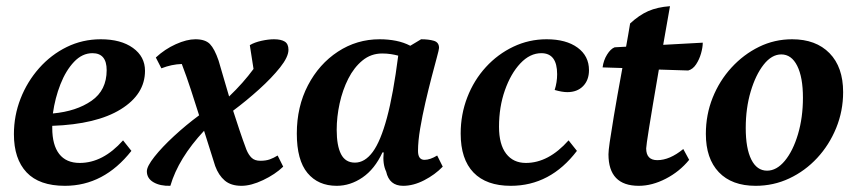

<svg xmlns="http://www.w3.org/2000/svg" viewBox="-20 -589 2771 621"><path d="M190 12Q107 12 66 -31.5Q25 -75 25 -155Q25 -215 46.5 -270Q68 -325 106.5 -368.5Q145 -412 196 -437Q247 -462 306 -462Q371 -462 410 -434Q449 -406 449 -360Q449 -284 370.5 -235.5Q292 -187 149 -182Q149 -179 149 -175Q149 -120 171.5 -91Q194 -62 238 -62Q313 -62 378 -135L405 -101Q316 12 190 12ZM279 -417Q246 -417 219.5 -389Q193 -361 175.5 -316.5Q158 -272 151 -222Q227 -229 276 -263Q325 -297 325 -362Q325 -417 279 -417Z M531 12Q498 13 476.5 0.5Q455 -12 455 -35Q455 -51 479.5 -82Q504 -113 543 -149Q582 -185 624 -216Q611 -257 597.5 -298.5Q584 -340 568 -382Q535 -381 502 -368L484 -403Q513 -430 548.5 -446Q584 -462 612 -462Q644 -462 659 -446.5Q674 -431 687 -393Q695 -366 703.5 -336.5Q712 -307 721 -277Q767 -321 800 -366L788 -443Q803 -452 825.5 -457Q848 -462 866 -462Q889 -462 901 -454.5Q913 -447 913 -428Q913 -405 886 -371Q859 -337 818 -300Q777 -263 734 -231Q744 -200 754.5 -168.5Q765 -137 777 -105Q784 -88 794 -78.5Q804 -69 822 -69Q840 -69 852.5 -73.5Q865 -78 878 -86L896 -50Q870 -25 831 -6.5Q792 12 761 12Q727 12 707 -5Q687 -22 676 -52Q667 -80 658 -109Q649 -138 640 -166Q557 -77 531 12Z M1069 12Q1009 12 974.5 -29.5Q940 -71 940 -157Q940 -244 976 -313Q1012 -382 1073 -422Q1134 -462 1208 -462Q1236 -462 1261 -457Q1286 -452 1307 -441L1342 -462Q1367 -462 1383.5 -457Q1400 -452 1400 -434Q1400 -429 1393 -403.5Q1386 -378 1376 -339.5Q1366 -301 1356 -258Q1346 -215 1339 -173.5Q1332 -132 1332 -101Q1332 -72 1353 -72Q1371 -72 1394 -86L1412 -50Q1387 -24 1352 -6Q1317 12 1284 12Q1239 12 1229 -34Q1217 -59 1221 -96H1217Q1192 -42 1152.5 -15Q1113 12 1069 12ZM1069 -169Q1069 -118 1083 -90.5Q1097 -63 1128 -63Q1160 -63 1185.5 -97.5Q1211 -132 1231.5 -208Q1252 -284 1268 -409Q1257 -412 1244 -414Q1231 -416 1216 -416Q1180 -416 1152.5 -393.5Q1125 -371 1106.5 -334.5Q1088 -298 1078.5 -254.5Q1069 -211 1069 -169Z M1632 12Q1553 12 1511.5 -31Q1470 -74 1470 -157Q1470 -219 1491.5 -274.5Q1513 -330 1551.5 -372Q1590 -414 1640.5 -438Q1691 -462 1748 -462Q1811 -462 1848 -435Q1885 -408 1885 -362Q1885 -330 1866 -310.5Q1847 -291 1815 -291Q1798 -291 1774 -298Q1782 -323 1782 -349Q1782 -417 1731 -417Q1694 -417 1663 -384Q1632 -351 1613 -297Q1594 -243 1594 -179Q1594 -122 1617 -92Q1640 -62 1681 -62Q1754 -62 1819 -135L1846 -101Q1760 12 1632 12Z M2046 12Q1948 12 1948 -90Q1948 -101 1952 -129Q1956 -157 1965.5 -214Q1975 -271 1993 -369L1929 -371Q1932 -394 1943.5 -412.5Q1955 -431 1968 -436L2005 -438Q2008 -456 2011.5 -474.5Q2015 -493 2018 -513Q2047 -540 2076.5 -553Q2106 -566 2147 -569Q2135 -499 2125 -444L2253 -451Q2253 -436 2247.5 -416.5Q2242 -397 2231.5 -381Q2221 -365 2206 -361L2111 -364Q2089 -236 2079.5 -176.5Q2070 -117 2070 -109Q2070 -71 2106 -71Q2146 -71 2190 -107L2209 -72Q2178 -34 2133.5 -11Q2089 12 2046 12Z M2424 12Q2347 12 2305 -32Q2263 -76 2263 -156Q2263 -218 2285 -273Q2307 -328 2346 -370.5Q2385 -413 2435 -437.5Q2485 -462 2542 -462Q2619 -462 2663 -417Q2707 -372 2707 -291Q2707 -230 2684.5 -175Q2662 -120 2623 -78Q2584 -36 2533 -12Q2482 12 2424 12ZM2461 -37Q2492 -37 2518.5 -69Q2545 -101 2561 -155Q2577 -209 2577 -273Q2577 -339 2558.5 -376Q2540 -413 2507 -413Q2476 -413 2450 -380Q2424 -347 2408 -293Q2392 -239 2392 -175Q2392 -109 2410 -73Q2428 -37 2461 -37Z"/></svg>

Font: Petrona
Style: Bold Italic
Weight: 700
Italic angle: -9°
Designer: Ringo R. Seeber
Foundry: Ringo R. Seeber
Version: Version 2.001; ttfautohint (v1.8.3)